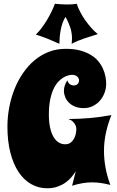

<svg xmlns="http://www.w3.org/2000/svg" viewBox="-20 -987 630 1034"><path d="M580.1 -367.2Q540 -268.1 540 -174.8Q540 -129.9 548.3 -84.2Q556.6 -38.6 574.2 8.8Q546.4 2 522.5 -1.5Q498.5 -4.9 475.1 -4.9Q450.2 -4.9 424.3 -0.5Q398.4 3.9 368.2 13.2L388.2 -64.9Q378.4 -49.3 364.7 -33Q351.1 -16.6 332.3 -3.4Q313.5 9.8 289.3 18.3Q265.1 26.9 233.9 26.9Q187 26.9 147.7 4.4Q108.4 -18.1 80.1 -60.5Q51.8 -103 35.9 -164.8Q20 -226.6 20 -305.2Q20 -357.4 29.8 -408.9Q39.6 -460.4 58.1 -507.1Q76.7 -553.7 104 -593.5Q131.3 -633.3 166 -662.4Q200.7 -691.4 242.9 -707.8Q285.2 -724.1 334 -724.1Q378.4 -724.1 411.6 -715.1Q444.8 -706.1 469.2 -691.2Q493.7 -676.3 509.5 -657Q525.4 -637.7 534.7 -616.7Q543.9 -595.7 547.9 -575Q551.8 -554.2 551.8 -536.1Q551.8 -510.3 542.7 -486.3Q533.7 -462.4 517.6 -444.3Q501.5 -426.3 479.5 -415.5Q457.5 -404.8 431.2 -404.8Q403.8 -404.8 383.8 -413.1Q363.8 -421.4 350.6 -434.8Q337.4 -448.2 330.8 -464.8Q324.2 -481.4 324.2 -498Q324.2 -512.2 329.1 -526.9Q334 -541.5 342.8 -554.2Q345.7 -543.9 351.1 -538.3Q356.4 -532.7 361.8 -530.3Q367.7 -527.3 375 -526.9Q391.6 -526.9 398.7 -535.2Q405.8 -543.5 405.8 -554.2Q405.8 -559.1 403.6 -564.2Q401.4 -569.3 397 -573.7Q392.6 -578.1 385.5 -581.1Q378.4 -584 368.2 -584Q361.3 -584 349.4 -581.3Q337.4 -578.6 323.5 -570.8Q309.6 -563 295.4 -548.6Q281.2 -534.2 269.5 -510.3Q257.8 -486.3 250.5 -451.7Q243.2 -417 243.2 -369.1Q243.2 -329.6 249.8 -299.8Q256.3 -270 268.1 -250Q279.8 -230 295.9 -220Q312 -210 331.1 -210Q349.1 -210 360.8 -219.2Q372.6 -228.5 379.4 -241.7Q386.2 -254.9 388.7 -269Q391.1 -283.2 391.1 -293Q391.1 -293.5 390.4 -299.8Q389.6 -306.2 385.7 -314.5Q381.8 -322.8 373 -331.5Q364.3 -340.3 348.1 -346.2Q405.8 -346.2 463.9 -351.3Q522 -356.4 580.1 -367.2ZM506.8 -803.2Q471.7 -792.5 434.8 -780.3Q397.9 -768.1 365.7 -751Q366.7 -758.8 367.2 -766.1Q367.7 -773.4 367.7 -780.8Q367.7 -811 357.9 -840.3Q348.1 -869.6 333 -896Q323.2 -881.3 316.9 -863Q310.5 -844.7 306.9 -825.2Q303.2 -805.7 301.5 -786.6Q299.8 -767.6 299.8 -751Q269 -765.1 237.1 -778.1Q205.1 -791 172.9 -800.8Q189 -815.9 204.1 -836.2Q219.2 -856.4 232.7 -878.7Q246.1 -900.9 257.1 -923.6Q268.1 -946.3 275.9 -966.8Q291.5 -965.3 307.4 -964.1Q323.2 -962.9 339.8 -962.9Q352.5 -962.9 366.5 -963.6Q380.4 -964.4 393.1 -966.8Q400.4 -944.8 412.4 -921.9Q424.3 -898.9 439.5 -877.4Q454.6 -856 471.7 -836.9Q488.8 -817.9 506.8 -803.2Z"/></svg>

Font: Spicy Rice
Style: Regular
Weight: 400
Version: Version 1.000